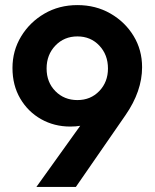

<svg xmlns="http://www.w3.org/2000/svg" viewBox="-20 -734 608 754"><path d="M123 0 295 -240Q278 -237 256 -237Q193 -237 141.5 -266Q90 -295 59.5 -347Q29 -399 29 -467Q29 -535 63 -591Q97 -647 154.5 -680.5Q212 -714 284 -714Q356 -714 413.5 -681Q471 -648 504.5 -593Q538 -538 538 -470Q538 -376 473 -282L278 0ZM284 -341Q336 -341 370 -376.5Q404 -412 404 -465Q404 -519 370 -555Q336 -591 284 -591Q232 -591 197.5 -555Q163 -519 163 -465Q163 -411 197.5 -376Q232 -341 284 -341Z"/></svg>

Font: Outfit Semi Bold
Style: Regular
Weight: 600
Designer: Rodrigo Fuenzalida
Foundry: fragTYPE
Version: Version 1.000